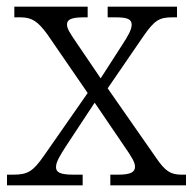

<svg xmlns="http://www.w3.org/2000/svg" viewBox="-20 -556 579 576"><path d="M1 0H228V-32H201C160 -32 148 -39 148 -55C148 -71 163 -94 177 -116L264 -248L351 -120C376 -84 385 -69 385 -56C385 -40 373 -32 334 -32H311V0H538V-32H525C492 -32 476 -42 448 -83L303 -291L410 -447C444 -496 458 -504 498 -504H511V-536H303V-504H326C361 -504 375 -499 375 -482C375 -467 364 -448 347 -422L282 -321L208 -430C191 -455 181 -470 181 -482C181 -495 189 -504 231 -504H243V-536H23V-504H41C77 -504 94 -491 122 -453L243 -277L112 -89C79 -42 64 -32 19 -32H1Z"/></svg>

Font: Noto Serif Georgian Light
Style: Regular
Weight: 300
Designer: Monotype Design Team, Akaki Razmadze
Foundry: Google LLC
Version: Version 2.003